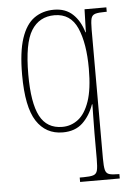

<svg xmlns="http://www.w3.org/2000/svg" viewBox="-55 -587 589 868"><g transform="rotate(-5 239.5 -153.0)"><path d="M273 240V220H290Q320 220 334.5 215.5Q349 211 353 195Q357 179 357 143V27Q357 -11 358 -50.5Q359 -90 359 -105H357Q339 -54 305 -22Q271 10 215 10Q138 10 96 -54.5Q54 -119 54 -265Q54 -369 74.5 -430.5Q95 -492 133 -519Q171 -546 223 -546Q275 -546 308 -515Q341 -484 356 -432H358L361 -536H460V-516H454Q422 -516 407.5 -511.5Q393 -507 389 -491.5Q385 -476 385 -441V143Q385 179 389 195Q393 211 406.5 215.5Q420 220 449 220H453V240ZM215 -15Q255 -15 287 -39.5Q319 -64 338 -119Q357 -174 357 -267Q357 -382 326.5 -451.5Q296 -521 223 -521Q154 -521 118 -463.5Q82 -406 82 -264Q82 -135 113.5 -75Q145 -15 215 -15Z"/></g></svg>

Font: Noto Serif Condensed Thin
Style: Regular
Weight: 100
Width: 3
Designer: Monotype Design Team
Foundry: Monotype Imaging Inc.
Version: Version 2.013; ttfautohint (v1.8.4.7-5d5b)